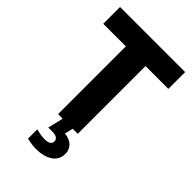

<svg xmlns="http://www.w3.org/2000/svg" viewBox="-275 -794 1124 1124"><g transform="rotate(45 287.0 -232.0)"><path d="M205 -561H18V-700H557V-561H368V0H326L314 52Q356 56 378 78.5Q400 101 400 133Q400 184 360 210Q320 236 259 236Q225 236 182 226V149Q224 160 252 160Q303 160 303 128Q303 113 290.5 104.5Q278 96 253 96H220L243 0H205Z"/></g></svg>

Font: Chess Sans
Style: Bold
Weight: 700
Designer: Wolf Bōese
Foundry: Wolf Bōese
Version: Version 7.223